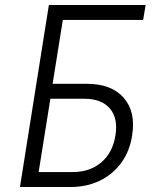

<svg xmlns="http://www.w3.org/2000/svg" viewBox="-20 -750 640 770"><path d="M60 0 176 -730H564L554 -670H232L191 -414H327Q427 -414 476 -358Q525 -302 510 -208Q501 -145 467 -98Q433 -51 380.5 -25.5Q328 0 262 0ZM135 -60H271Q341 -60 386.5 -99Q432 -138 443 -207Q454 -276 420.5 -315Q387 -354 318 -354H182Z"/></svg>

Font: NKDuy Mono ExtraLight
Style: Italic
Weight: 200
Italic angle: -9°
Monospace: yes
Designer: NKDuy
Foundry: NKDuy
Version: Version 2.251; ttfautohint (v1.8.4.7-5d5b)